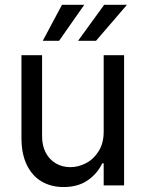

<svg xmlns="http://www.w3.org/2000/svg" viewBox="-20 -755 593 782"><path d="M402.3 -530.3H485.4V0H402.3V-89.8H396.5Q376 -46.9 336.4 -20Q296.9 6.8 239.3 6.8Q188.5 6.8 149.9 -15.6Q111.3 -38.1 89.4 -83Q67.4 -127.9 67.4 -193.4V-530.3H151.4V-199.2Q151.4 -162.1 166 -133.8Q180.7 -105.5 207 -89.8Q233.4 -74.2 266.6 -74.2Q298.8 -74.2 330.1 -90.3Q361.3 -106.4 381.8 -139.2Q402.3 -171.9 402.3 -217.8ZM404.3 -735.4H497.1L371.1 -588.9H297.9ZM232.4 -735.4H323.2L220.7 -588.9H154.3Z"/></svg>

Font: Pretendard Std Variable
Style: Regular
Weight: 400
Designer: Base glyphs from Inter by Rasmus Andersson; Hangeul glyphs from Noto Sans CJK(Source Han Sans) by Jang Soo-young and Kan
Foundry: Kil Hyung-jin
Version: Version 1.309;Glyphs 3.2 (3225)